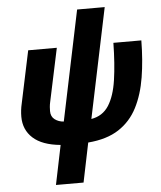

<svg xmlns="http://www.w3.org/2000/svg" viewBox="-64 -814 932 1109"><g transform="rotate(-5 402.5 -259.5)"><path d="M215 240 262 12Q156 2 103 -46Q50 -94 50 -170Q50 -208 59 -246L123 -549H289L224 -243Q220 -226 219 -212Q218 -198 218 -188Q218 -156 240 -139.5Q262 -123 292 -121L425 -759H585L452 -122Q518 -133 553 -187.5Q588 -242 601.5 -334Q615 -426 617 -549H779Q778 -434 762 -335.5Q746 -237 707.5 -162Q669 -87 600 -42Q531 3 422 12L375 240Z"/></g></svg>

Font: Noto Sans Disp ExtBd
Style: Italic
Weight: 800
Italic angle: -12°
Designer: Monotype Design Team
Foundry: Monotype Imaging Inc.
Version: Version 2.000;GOOG;noto-source:20170915:90ef993387c0